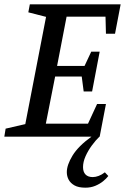

<svg xmlns="http://www.w3.org/2000/svg" viewBox="-30 -632 578 888"><path d="M-10 0 -4 -37 87 -58 183 -554 101 -575 108 -612H528L502 -476H460L458 -555H278L234 -327H361L392 -393H431L396 -209H357L348 -278H225L182 -60H377L419 -151H460L431 0ZM365 236Q333 236 314.5 225.5Q296 215 287.5 199Q279 183 279 164Q279 131 305.5 87.5Q332 44 393 0H430Q413 16 395 40.5Q377 65 365.5 91Q354 117 354 141Q354 163 365.5 175Q377 187 399 187Q412 187 426.5 181.5Q441 176 455 165L471 182Q462 194 446.5 206.5Q431 219 410.5 227.5Q390 236 365 236Z"/></svg>

Font: Manuale Medium
Style: Italic
Weight: 500
Italic angle: -11°
Version: Version 1.002